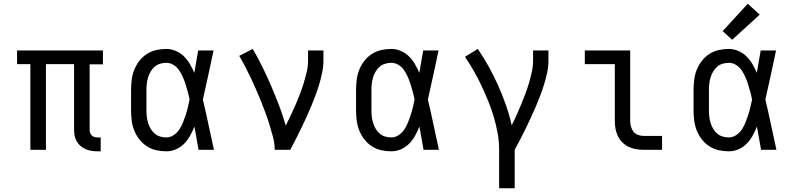

<svg xmlns="http://www.w3.org/2000/svg" viewBox="-20 -799 4240 1024"><path d="M500 8Q484 8 467.5 5.5Q451 3 436.5 -3.5Q422 -10 409.5 -20.5Q397 -31 389 -45.5Q381 -60 378 -75.5Q375 -91 375 -108V-457H225V0H142V-457H71V-530H529V-456H458V-108Q458 -99 460.5 -91Q463 -83 469 -77Q475 -71 483 -68.5Q491 -66 500 -66H517V8Z M867 8Q840 8 813 2Q786 -4 763 -19Q740 -34 723 -56Q706 -78 696 -103Q686 -128 682.5 -155.5Q679 -183 679 -210V-320Q679 -347 682.5 -374.5Q686 -402 696 -427Q706 -452 723 -474Q740 -496 763 -511Q786 -526 813 -532Q840 -538 867 -538Q893 -538 917.5 -527.5Q942 -517 960.5 -499Q979 -481 992.5 -458Q1006 -435 1016 -411Q1016 -412 1016.5 -412Q1017 -412 1017 -412V-414Q1022 -443 1027 -472Q1032 -501 1037 -530H1119Q1105 -465 1091 -399Q1077 -333 1062 -268Q1078 -201 1092 -134Q1106 -67 1121 0H1039Q1033 -31 1028 -62Q1023 -93 1017 -124Q1007 -99 994 -75.5Q981 -52 962.5 -33Q944 -14 919 -3Q894 8 867 8ZM867 -66Q888 -66 906.5 -78.5Q925 -91 936.5 -108.5Q948 -126 956 -146Q964 -166 970.5 -186Q977 -206 982 -227Q987 -248 991 -268Q987 -289 981.5 -309Q976 -329 970 -348.5Q964 -368 955.5 -387.5Q947 -407 935.5 -424Q924 -441 906 -452.5Q888 -464 867 -464Q850 -464 833.5 -459Q817 -454 804.5 -443Q792 -432 783.5 -417.5Q775 -403 770 -387Q765 -371 763 -354Q761 -337 761 -320V-210Q761 -193 763 -176Q765 -159 770 -143Q775 -127 783.5 -112.5Q792 -98 804.5 -87Q817 -76 833.5 -71Q850 -66 867 -66Z M1445 0Q1445 -34 1436.5 -66.5Q1428 -99 1418 -131.5Q1408 -164 1396.5 -195.5Q1385 -227 1372.5 -258Q1360 -289 1346.5 -320Q1333 -351 1318.5 -381.5Q1304 -412 1288.5 -442Q1273 -472 1256 -501L1328 -538Q1356 -490 1380.5 -440Q1405 -390 1427 -338.5Q1449 -287 1469 -235Q1489 -183 1504 -129Q1518 -157 1531 -184.5Q1544 -212 1556.5 -240.5Q1569 -269 1580 -298Q1591 -327 1600 -356.5Q1609 -386 1616 -416Q1623 -446 1623 -477V-530H1705V-477Q1705 -445 1698.5 -413.5Q1692 -382 1683 -351Q1674 -320 1662.5 -290Q1651 -260 1639 -230.5Q1627 -201 1613.5 -172Q1600 -143 1586 -114Q1572 -85 1557.5 -56.5Q1543 -28 1528 0Z M2067 8Q2040 8 2013 2Q1986 -4 1963 -19Q1940 -34 1923 -56Q1906 -78 1896 -103Q1886 -128 1882.5 -155.5Q1879 -183 1879 -210V-320Q1879 -347 1882.5 -374.5Q1886 -402 1896 -427Q1906 -452 1923 -474Q1940 -496 1963 -511Q1986 -526 2013 -532Q2040 -538 2067 -538Q2093 -538 2117.5 -527.5Q2142 -517 2160.5 -499Q2179 -481 2192.5 -458Q2206 -435 2216 -411Q2216 -412 2216.5 -412Q2217 -412 2217 -412V-414Q2222 -443 2227 -472Q2232 -501 2237 -530H2319Q2305 -465 2291 -399Q2277 -333 2262 -268Q2278 -201 2292 -134Q2306 -67 2321 0H2239Q2233 -31 2228 -62Q2223 -93 2217 -124Q2207 -99 2194 -75.5Q2181 -52 2162.5 -33Q2144 -14 2119 -3Q2094 8 2067 8ZM2067 -66Q2088 -66 2106.5 -78.5Q2125 -91 2136.5 -108.5Q2148 -126 2156 -146Q2164 -166 2170.5 -186Q2177 -206 2182 -227Q2187 -248 2191 -268Q2187 -289 2181.5 -309Q2176 -329 2170 -348.5Q2164 -368 2155.5 -387.5Q2147 -407 2135.5 -424Q2124 -441 2106 -452.5Q2088 -464 2067 -464Q2050 -464 2033.5 -459Q2017 -454 2004.5 -443Q1992 -432 1983.5 -417.5Q1975 -403 1970 -387Q1965 -371 1963 -354Q1961 -337 1961 -320V-210Q1961 -193 1963 -176Q1965 -159 1970 -143Q1975 -127 1983.5 -112.5Q1992 -98 2004.5 -87Q2017 -76 2033.5 -71Q2050 -66 2067 -66Z M2642 205V0Q2642 -45 2634 -89Q2626 -133 2613.5 -175.5Q2601 -218 2584 -259.5Q2567 -301 2548 -341.5Q2529 -382 2507 -420.5Q2485 -459 2460 -496L2528 -538Q2560 -492 2587 -443Q2614 -394 2637 -342.5Q2660 -291 2678.5 -238Q2697 -185 2709 -131Q2723 -158 2735.5 -186Q2748 -214 2759.5 -242Q2771 -270 2782 -299Q2793 -328 2801.5 -357Q2810 -386 2816.5 -416Q2823 -446 2823 -477V-530H2905V-477Q2905 -445 2898.5 -413.5Q2892 -382 2882.5 -351Q2873 -320 2861.5 -290Q2850 -260 2837.5 -230.5Q2825 -201 2811.5 -172Q2798 -143 2784 -114Q2770 -85 2755 -56.5Q2740 -28 2725 0V205Z M3413 0Q3393 0 3372 -3.5Q3351 -7 3332.5 -16Q3314 -25 3299 -40Q3284 -55 3275 -74Q3266 -93 3262.5 -113.5Q3259 -134 3259 -155V-457H3099V-530H3341V-155Q3341 -139 3345 -124Q3349 -109 3358.5 -97Q3368 -85 3383 -79.5Q3398 -74 3413 -74H3511V0Z M3867 8Q3840 8 3813 2Q3786 -4 3763 -19Q3740 -34 3723 -56Q3706 -78 3696 -103Q3686 -128 3682.5 -155.5Q3679 -183 3679 -210V-320Q3679 -347 3682.5 -374.5Q3686 -402 3696 -427Q3706 -452 3723 -474Q3740 -496 3763 -511Q3786 -526 3813 -532Q3840 -538 3867 -538Q3893 -538 3917.5 -527.5Q3942 -517 3960.5 -499Q3979 -481 3992.5 -458Q4006 -435 4016 -411Q4016 -412 4016.5 -412Q4017 -412 4017 -412V-414Q4022 -443 4027 -472Q4032 -501 4037 -530H4119Q4105 -465 4091 -399Q4077 -333 4062 -268Q4078 -201 4092 -134Q4106 -67 4121 0H4039Q4033 -31 4028 -62Q4023 -93 4017 -124Q4007 -99 3994 -75.5Q3981 -52 3962.5 -33Q3944 -14 3919 -3Q3894 8 3867 8ZM3867 -66Q3888 -66 3906.5 -78.5Q3925 -91 3936.5 -108.5Q3948 -126 3956 -146Q3964 -166 3970.5 -186Q3977 -206 3982 -227Q3987 -248 3991 -268Q3987 -289 3981.5 -309Q3976 -329 3970 -348.5Q3964 -368 3955.5 -387.5Q3947 -407 3935.5 -424Q3924 -441 3906 -452.5Q3888 -464 3867 -464Q3850 -464 3833.5 -459Q3817 -454 3804.5 -443Q3792 -432 3783.5 -417.5Q3775 -403 3770 -387Q3765 -371 3763 -354Q3761 -337 3761 -320V-210Q3761 -193 3763 -176Q3765 -159 3770 -143Q3775 -127 3783.5 -112.5Q3792 -98 3804.5 -87Q3817 -76 3833.5 -71Q3850 -66 3867 -66ZM3885 -587 3834 -633 3968 -779 4032 -721Z"/></svg>

Font: Iosevka Curly Slab Extended
Style: Regular
Weight: 400
Width: 7
Monospace: yes
Designer: Belleve Invis
Foundry: Belleve Invis
Version: Version 11.1.0; ttfautohint (v1.8.3)